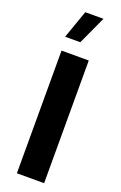

<svg xmlns="http://www.w3.org/2000/svg" viewBox="-188 -1054 693 1103"><g transform="rotate(20 158.5 -502.0)"><path d="M67.9 -832H160.6L239.7 -1003.9H128.4ZM242.2 -750H75.7V0H242.2Z"/></g></svg>

Font: Estedad ExtraBold
Style: Regular
Weight: 800
Designer: Amin Abedi
Version: Version 7.3